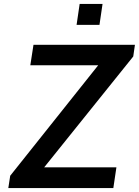

<svg xmlns="http://www.w3.org/2000/svg" viewBox="-20 -949 701 969"><path d="M22 0 31.5 -62 475.5 -619.5H133L149 -723H661L652.5 -664L203 -104.5H567.5L552 0ZM366.5 -823.5 382 -929H497.5L482 -823.5Z"/></svg>

Font: Public Sans Thin SemiBold
Style: Italic
Weight: 600
Italic angle: -8°
Version: Version 2.001